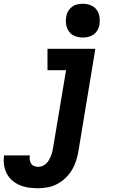

<svg xmlns="http://www.w3.org/2000/svg" viewBox="-95 -790 615 1023"><path d="M108 213Q83 213 58 209.5Q33 206 10.5 196.5Q-12 187 -30 171.5Q-48 156 -59 134.5Q-70 113 -73.5 88Q-77 63 -73 38H64Q62 49 63.5 60.5Q65 72 70.5 81Q76 90 86.5 94.5Q97 99 108 99Q120 99 131 94.5Q142 90 151 81.5Q160 73 166 62.5Q172 52 176.5 41Q181 30 183.5 18.5Q186 7 188 -4L257 -416H158V-530H413L323 15Q319 40 311 65.5Q303 91 289 114.5Q275 138 255 157.5Q235 177 210.5 190Q186 203 160 208Q134 213 108 213ZM346 -590Q325 -590 305 -597.5Q285 -605 273 -621.5Q261 -638 257.5 -659Q254 -680 258 -702Q260 -717 268 -730.5Q276 -744 288.5 -753.5Q301 -763 316.5 -766.5Q332 -770 346 -770Q368 -770 387.5 -762.5Q407 -755 419.5 -738.5Q432 -722 435 -701Q438 -680 435 -658Q432 -643 424.5 -629.5Q417 -616 404 -606.5Q391 -597 376 -593.5Q361 -590 346 -590Z"/></svg>

Font: Iosevka Curly Heavy Oblique
Style: Regular
Weight: 900
Italic angle: -9°
Monospace: yes
Designer: Belleve Invis
Foundry: Belleve Invis
Version: Version 11.1.0; ttfautohint (v1.8.3)